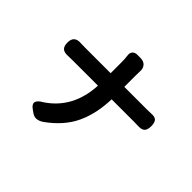

<svg xmlns="http://www.w3.org/2000/svg" viewBox="-170 -1044 1339 1339"><g transform="rotate(45 500.0 -374.0)"><path d="M204.1 -558.6H459V-667Q459 -698.2 455.1 -728.5Q451.2 -752 463.4 -766.6Q475.6 -781.2 500 -781.2H530.3Q563.5 -781.2 580.6 -761.7Q597.7 -742.2 594.7 -708Q593.8 -692.4 593.8 -666V-558.6H815.4Q844.7 -558.6 857.4 -559.6Q892.6 -562.5 906.7 -547.9Q920.9 -533.2 920.9 -497.1Q920.9 -461.9 906.2 -447.3Q891.6 -432.6 857.4 -433.6Q843.8 -434.6 814.5 -434.6H592.8Q588.9 -291 538.1 -181.6Q487.3 -72.3 367.2 13.7Q315.4 48.8 274.4 18.6L251 2Q192.4 -41 272.5 -85Q446.3 -202.1 458 -434.6H208Q176.8 -434.6 162.1 -433.6Q127 -431.6 110.8 -446.8Q94.7 -461.9 94.7 -497.1Q94.7 -565.4 165 -559.6Q177.7 -558.6 204.1 -558.6Z"/></g></svg>

Font: GenSenMaruGothic TW TTF Bold
Style: Regular
Weight: 700
Version: Version 1.301